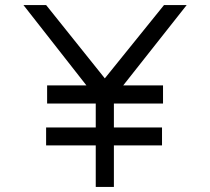

<svg xmlns="http://www.w3.org/2000/svg" viewBox="-20 -742 834 762"><path d="M469 -403H627V-331H432V-236H623V-165H432V0H360V-165H163V-236H360V-331H167V-403H323L73 -722H163L396 -431L631 -722H721Z"/></svg>

Font: SUIT
Style: Regular
Weight: 400
Designer: Sunn Youn; Korean Glyphs from Source Han Sans (Sandoll Communications; Soo-young Jang, Joo-yeon Kang)
Foundry: Sunn
Version: Version 1.140